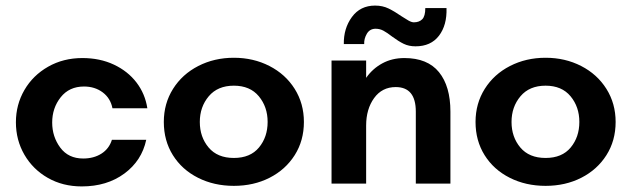

<svg xmlns="http://www.w3.org/2000/svg" viewBox="-20 -658 2262 688"><path d="M37 -220Q37 -283 67.5 -335.5Q98 -388 152.5 -419Q207 -450 275 -450Q338 -450 388 -426.5Q438 -403 469 -362.5Q500 -322 508 -270H383Q376 -306 348 -327Q320 -348 281 -348Q228 -348 197.5 -309.5Q167 -271 167 -219Q167 -168 196 -129Q225 -90 278 -90Q316 -90 343.5 -107.5Q371 -125 381 -157H504Q488 -82 425.5 -36Q363 10 273 10Q205 10 151.5 -20.5Q98 -51 67.5 -103.5Q37 -156 37 -220Z M567 -221Q567 -287 600 -339.5Q633 -392 690.5 -421.5Q748 -451 818 -451Q888 -451 945.5 -421.5Q1003 -392 1036 -339.5Q1069 -287 1069 -221Q1069 -154 1036 -102Q1003 -50 946 -21Q889 8 818 8Q747 8 689.5 -21Q632 -50 599.5 -102Q567 -154 567 -221ZM818 -92Q877 -92 908 -129.5Q939 -167 939 -221Q939 -275 907.5 -313Q876 -351 818 -351Q760 -351 728 -313Q696 -275 696 -221Q696 -167 727.5 -129.5Q759 -92 818 -92Z M1168 -441H1292V-379Q1315 -412 1350 -431Q1385 -450 1429 -450Q1512 -450 1553 -399.5Q1594 -349 1594 -258V0H1470V-258Q1470 -346 1398 -346Q1349 -346 1320.5 -306.5Q1292 -267 1292 -208V0H1168ZM1385 -527Q1367 -541 1354 -548Q1341 -555 1326 -555Q1305 -555 1294.5 -537Q1284 -519 1285 -500H1212Q1211 -556 1241 -597Q1271 -638 1324 -638Q1351 -638 1372.5 -627.5Q1394 -617 1420 -599Q1432 -591 1443.5 -584.5Q1455 -578 1463 -578Q1482 -578 1493 -589Q1504 -600 1504 -629H1580Q1582 -568 1553 -530Q1524 -492 1469 -492Q1445 -492 1426.5 -501Q1408 -510 1385 -527Z M1684 -221Q1684 -287 1717 -339.5Q1750 -392 1807.5 -421.5Q1865 -451 1935 -451Q2005 -451 2062.5 -421.5Q2120 -392 2153 -339.5Q2186 -287 2186 -221Q2186 -154 2153 -102Q2120 -50 2063 -21Q2006 8 1935 8Q1864 8 1806.5 -21Q1749 -50 1716.5 -102Q1684 -154 1684 -221ZM1935 -92Q1994 -92 2025 -129.5Q2056 -167 2056 -221Q2056 -275 2024.5 -313Q1993 -351 1935 -351Q1877 -351 1845 -313Q1813 -275 1813 -221Q1813 -167 1844.5 -129.5Q1876 -92 1935 -92Z"/></svg>

Font: Teachers SemiBold
Style: Regular
Weight: 600
Designer: Alfredo Marco Pradil & Chank Diesel
Version: Version 0.009